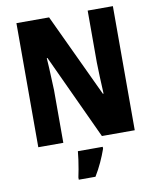

<svg xmlns="http://www.w3.org/2000/svg" viewBox="-99 -790 894 1088"><g transform="rotate(-10 348.0 -246.5)"><path d="M626 0H437L210 -489H206Q210 -431 211.5 -385.5Q213 -340 215 -303V0H71V-714H259L484 -235H488Q485 -291 483.5 -333.5Q482 -376 481 -415V-714H626ZM431 72Q418 109 400.5 147Q383 185 361 221H265V208Q269 189 274 162.5Q279 136 282.5 109Q286 82 288 61H431Z"/></g></svg>

Font: Noto Sans Kannada Condensed ExtraBold
Style: Regular
Weight: 800
Width: 3
Designer: Jelle Bosma - Monotype Design Team
Foundry: Monotype Imaging Inc.
Version: Version 2.005; ttfautohint (v1.8.4.7-5d5b)